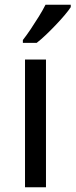

<svg xmlns="http://www.w3.org/2000/svg" viewBox="-20 -786 317 806"><path d="M173 0H85V-536H173ZM277 -756Q268 -742 251 -722Q234 -702 213.5 -680.5Q193 -659 172.5 -639.5Q152 -620 134 -606H76V-618Q91 -637 108.5 -663Q126 -689 143 -716.5Q160 -744 171 -766H277Z"/></svg>

Font: Noto Sans Thai
Style: Regular
Weight: 400
Designer: Monotype Design Team
Foundry: Monotype Imaging Inc.
Version: Version 2.001